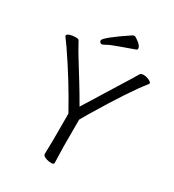

<svg xmlns="http://www.w3.org/2000/svg" viewBox="-209 -998 1019 1125"><g transform="rotate(30 300.0 -435.5)"><path d="M333 -1Q333 9 314 9Q295 9 275.5 1.5Q256 -6 256 -19L258 -108V-292Q162 -466 52 -626Q31 -656 23 -666Q15 -676 15 -679Q15 -690 33.5 -695.5Q52 -701 71 -701Q90 -701 94 -695Q102 -682 111 -664.5Q120 -647 144.5 -607Q169 -567 211.5 -498.5Q254 -430 294 -360Q383 -505 436.5 -590Q490 -675 503 -699Q509 -709 527 -709Q545 -709 563.5 -700.5Q582 -692 582 -683Q582 -682 580 -678Q505 -587 360 -345Q339 -310 330 -293V-107ZM207 -758Q207 -779 357 -879Q359 -880 366 -880Q373 -880 386 -870Q422 -846 422 -826Q422 -819 415 -816Q366 -798 317.5 -781Q269 -764 249 -752.5Q229 -741 223 -741Q217 -741 212 -746Q207 -751 207 -758Z"/></g></svg>

Font: LXGW WenKai TC
Style: Regular
Weight: 400
Designer: LXGW / Fontworks Inc.
Foundry: LXGW / Fontworks Inc.
Version: Version 1.330